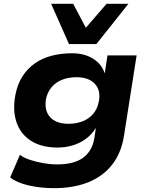

<svg xmlns="http://www.w3.org/2000/svg" viewBox="-20 -792 777 1002"><path d="M261 190Q194 190 131 176Q68 162 33 134L84 16Q105 32 137.5 42.5Q170 53 206.5 59.5Q243 66 277 66Q367 66 414 31Q461 -4 472 -69L480 -122L479 -123Q459 -90 427.5 -67Q396 -44 358.5 -33Q321 -22 281 -22Q196 -22 141 -57.5Q86 -93 65.5 -156Q45 -219 61 -300Q72 -355 98.5 -395.5Q125 -436 163.5 -462.5Q202 -489 251 -501.5Q300 -514 356 -514Q421 -514 466 -485.5Q511 -457 525 -412H527L541 -503H693L627 -83Q613 6 565.5 67Q518 128 441 159Q364 190 261 190ZM337 -146Q377 -146 410 -158.5Q443 -171 465.5 -197Q488 -223 495 -259Q508 -318 476 -353.5Q444 -389 379 -389Q339 -389 306 -376.5Q273 -364 251.5 -339.5Q230 -315 221 -280Q209 -219 240 -182.5Q271 -146 337 -146ZM340 -562 247 -772H362L428 -647L536 -772H650L483 -562Z"/></svg>

Font: Nunito Sans 7pt SemiExpanded ExtraBold
Style: Italic
Weight: 800
Width: 6
Italic angle: -9°
Designer: Vernon Adams
Foundry: Vernon Adams
Version: Version 3.101;gftools[0.9.27]